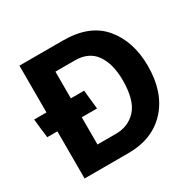

<svg xmlns="http://www.w3.org/2000/svg" viewBox="-149 -841 1015 1002"><g transform="rotate(-30 358.0 -340.0)"><path d="M349 0H86V-284H25Q21 -312 18 -341Q15 -370 12 -398H86V-680H349Q509 -680 587.5 -585.5Q666 -491 666 -344Q666 -186 581.5 -93Q497 0 349 0ZM325 -284H233V-120H344Q420 -120 467.5 -172.5Q515 -225 515 -344Q515 -443 474.5 -501Q434 -559 350 -559H233V-398H313Z"/></g></svg>

Font: Palanquin Dark Medium
Style: Regular
Weight: 500
Designer: Pria Ravichandran
Version: Version 1.001